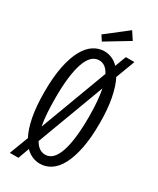

<svg xmlns="http://www.w3.org/2000/svg" viewBox="-225 -921 846 1030"><g transform="rotate(30 197.5 -406.0)"><path d="M320.8 -595.2Q342.8 -552.2 355.5 -487.8Q368.2 -423.3 368.2 -335Q368.2 -244.6 355 -179Q341.8 -113.3 319.1 -70.6Q296.4 -27.8 265.1 -7.3Q233.9 13.2 198.2 13.2Q147 13.2 107.9 -25.9L83 43H29.8L74.2 -74.2Q51.3 -117.2 39.1 -181.4Q26.9 -245.6 26.9 -335Q26.9 -424.8 40 -490.5Q53.2 -556.2 76.4 -599.1Q99.6 -642.1 130.9 -662.6Q162.1 -683.1 198.2 -683.1Q222.2 -683.1 244.9 -673.3Q267.6 -663.6 286.1 -644L312 -712.9H365.2ZM300.8 -335Q300.8 -386.2 297.4 -428.7Q293.9 -471.2 287.1 -504.9L131.8 -88.9Q144.5 -66.4 161.1 -54.7Q177.7 -43 198.2 -43Q249 -43 274.9 -117.7Q300.8 -192.4 300.8 -335ZM94.2 -335Q94.2 -283.2 97.2 -240.5Q100.1 -197.8 106.9 -164.1L262.2 -580.1Q237.8 -627 198.2 -627Q146 -627 120.1 -551.5Q94.2 -476.1 94.2 -335ZM300.8 -806.6 158.7 -720.7 137.7 -752.9 269 -855Z"/></g></svg>

Font: Stint Ultra Condensed
Style: Regular
Weight: 400
Width: 1
Designer: Astigmatic (AOETI)
Foundry: Astigmatic (AOETI)
Version: Version 1.000